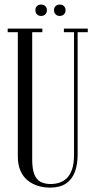

<svg xmlns="http://www.w3.org/2000/svg" viewBox="-20 -826 424 852"><path d="M137 -781.1Q137 -792.1 144 -798.9Q151 -805.8 162.4 -805.8Q173.9 -805.8 181.1 -798.8Q188.2 -791.9 188.2 -781Q188.2 -769.5 181.1 -762.4Q173.9 -755.2 162.4 -755.2Q151 -755.2 144 -762.3Q137 -769.4 137 -781.1ZM219.6 -781.1Q219.6 -792.1 226.8 -798.9Q234 -805.8 244.8 -805.8Q256.9 -805.8 263.9 -798.8Q270.9 -791.9 270.9 -781Q270.9 -769.5 263.9 -762.4Q256.9 -755.2 244.8 -755.2Q234 -755.2 226.8 -762.3Q219.6 -769.4 219.6 -781.1ZM59.1 -683H14.1V-699H167.9V-683H122.9V-118.2Q122.9 -76.8 132.2 -52.8Q141.5 -28.9 160.1 -19.1Q178.6 -9.4 205.1 -9.4Q223.5 -9.4 242.1 -14.9Q260.6 -20.5 275.7 -34.6Q290.8 -48.8 299.6 -74.2Q308.5 -99.8 308.5 -139.2V-683H263.5V-699H369.5V-683H324.5V-139.6Q324.5 -96.1 312.2 -63.1Q300 -30.1 273.1 -11.8Q246.2 6.6 201 6.6Q175 6.6 149.5 -1Q124 -8.6 103.6 -24.8Q83.1 -40.9 71.1 -67.5Q59.1 -94.1 59.1 -132.5Z"/></svg>

Font: Emberly Black
Style: Regular
Weight: 900
Designer: Rajesh Rajput
Foundry: Rajesh Rajput
Version: Version 1.000